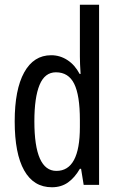

<svg xmlns="http://www.w3.org/2000/svg" viewBox="-20 -780 502 810"><path d="M199 10Q122 10 82 -61Q42 -132 42 -268Q42 -402 82 -474.5Q122 -547 196 -547Q233 -547 264.5 -526.5Q296 -506 316 -468H320Q317 -513 317 -542V-760H398V0H333L322 -68H317Q295 -30 266.5 -10Q238 10 199 10ZM218 -59Q317 -59 317 -244V-274Q317 -378 293 -426.5Q269 -475 216 -475Q169 -475 147 -422Q125 -369 125 -268Q125 -59 218 -59Z"/></svg>

Font: Noto Sans Kannada ExtraCondensed
Style: Regular
Weight: 400
Width: 2
Designer: Jelle Bosma - Monotype Design Team
Foundry: Monotype Imaging Inc.
Version: Version 2.005; ttfautohint (v1.8.4.7-5d5b)